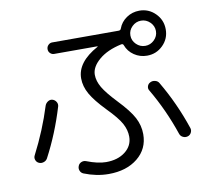

<svg xmlns="http://www.w3.org/2000/svg" viewBox="-92 -928 1185 1092"><g transform="rotate(-10 500.0 -382.5)"><path d="M832.5 -746.1Q810.5 -767.6 780.8 -767.6Q751 -767.6 729 -746.1Q707 -724.6 707 -694.8Q707 -665 729 -643.6Q751 -622.1 780.8 -622.1Q810.5 -622.1 832.5 -643.6Q854.5 -665 854.5 -694.8Q854.5 -724.6 832.5 -746.1ZM261.7 -667Q249 -667 239.3 -676.3Q229.5 -685.5 229.5 -699.7Q229.5 -713.9 239.3 -723.6Q249 -733.4 261.7 -733.4H645.5Q657.2 -733.4 660.2 -743.2Q673.8 -780.3 707 -802.7Q740.2 -825.2 781.2 -825.2Q835 -825.2 873 -787.1Q911.1 -749 911.1 -694.8Q911.1 -640.6 873 -603Q835 -565.4 781.2 -565.4Q740.2 -565.4 707 -587.9Q673.8 -610.4 660.2 -647.5Q657.2 -656.2 646.5 -654.3Q564.5 -636.7 516.6 -595.7Q468.8 -554.7 468.8 -509.8Q468.8 -473.6 491.2 -435.5Q513.7 -397.5 569.3 -338.9Q633.8 -271.5 657.7 -225.6Q681.6 -179.7 681.6 -129.9Q681.6 -44.9 617.2 7.3Q552.7 59.6 449.2 59.6Q378.9 59.6 307.6 31.2Q293.9 25.4 288.6 11.7Q283.2 -2 289.1 -15.6Q293.9 -28.3 307.1 -34.2Q320.3 -40 334 -35.2Q399.4 -9.8 446.3 -9.8Q514.6 -9.8 557.6 -43.5Q600.6 -77.1 600.6 -129.9Q600.6 -168 580.1 -206.1Q559.6 -244.1 499 -305.7Q439.5 -367.2 414.1 -412.1Q388.7 -457 388.7 -502.9Q388.7 -596.7 511.7 -664.1Q512.7 -664.1 512.7 -666Q512.7 -667 510.7 -667ZM772.5 -413.1Q785.2 -419.9 800.8 -416Q816.4 -412.1 823.2 -399.4Q901.4 -266.6 951.2 -118.2Q956.1 -104.5 949.2 -90.8Q942.4 -77.1 928.2 -73.2Q914.1 -69.3 900.9 -75.7Q887.7 -82 882.8 -95.7Q834 -240.2 758.8 -368.2Q751 -379.9 755.4 -393.6Q759.8 -407.2 772.5 -413.1ZM52.7 -118.2Q121.1 -251 163.1 -385.7Q168 -399.4 180.7 -407.7Q193.4 -416 207 -412.1Q220.7 -408.2 228.5 -395.5Q236.3 -382.8 232.4 -369.1Q187.5 -219.7 118.2 -88.9Q111.3 -76.2 96.7 -71.3Q82 -66.4 68.8 -72.3Q55.7 -78.1 50.8 -91.8Q45.9 -105.5 52.7 -118.2Z"/></g></svg>

Font: Rounded-X Mgen+ 1m regular
Style: Regular
Weight: 400
Designer: [Source Han Sans]
Ryoko NISHIZUKA  (kana & ideographs); Paul D. Hunt (Latin, Greek & Cyrillic); Wenlong ZHANG  (bopomofo
Version: Version 1.059.20150602